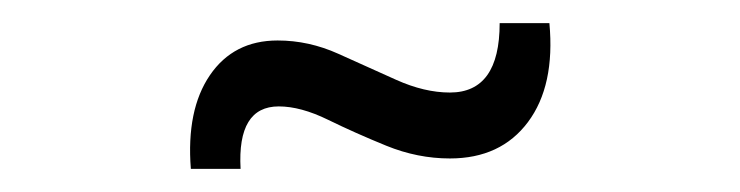

<svg xmlns="http://www.w3.org/2000/svg" viewBox="-20 -408 640 166"><path d="M145 -262Q141 -313 161.5 -343Q182 -373 220 -373Q247 -373 272.5 -361.5Q298 -350 322.5 -339Q347 -328 369 -328Q412 -328 412 -388H455Q460 -334 436.5 -302.5Q413 -271 369 -271Q341 -271 314 -282Q287 -293 263.5 -304.5Q240 -316 221 -316Q185 -316 188 -262Z"/></svg>

Font: BDO Grotesk Light
Style: Regular
Weight: 300
Designer: Deni Anggara
Foundry: Lokal Container
Version: Version 2.000